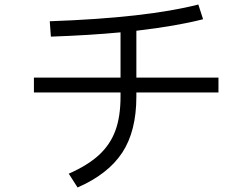

<svg xmlns="http://www.w3.org/2000/svg" viewBox="-20 -802 1096 849"><path d="M946 -459V-393H583V-375Q583 -222 520.5 -127Q458 -32 323 27L284 -34Q368 -71 417.5 -116.5Q467 -162 490 -224Q513 -286 513 -375V-393H130V-459H513V-659Q376 -646 205 -640L200 -708Q626 -723 857 -782L878 -717Q762 -687 583 -666V-459Z"/></svg>

Font: PlemolJP
Style: Regular
Weight: 400
Monospace: yes
Version: v2.0.4; ttfautohint (v1.8.4.7-5d5b-dirty) -l 6 -r 45 -G 200 